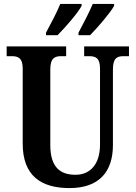

<svg xmlns="http://www.w3.org/2000/svg" viewBox="-20 -951 693 981"><path d="M381 -784V-771H440C479 -810 544 -886 563 -921V-931H454C435 -886 406 -831 381 -784ZM215 -784V-771H274C313 -810 379 -886 397 -921V-931H288C270 -886 240 -831 215 -784ZM335 10C489 10 557 -76 557 -210V-597C557 -656 580 -664 612 -664H639V-714H410V-664H435C467 -664 491 -656 491 -601V-212C491 -112 441 -58 366 -58C287 -58 237 -97 237 -210V-597C237 -656 262 -664 293 -664H318V-714H14V-664H40C71 -664 96 -656 96 -601V-217C96 -53 190 10 335 10Z"/></svg>

Font: Noto Serif Thai Condensed
Style: Bold
Weight: 700
Width: 3
Designer: Monotype Design Team
Foundry: Monotype Imaging Inc.
Version: Version 2.002